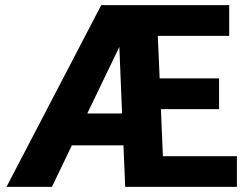

<svg xmlns="http://www.w3.org/2000/svg" viewBox="-20 -731 979 751"><path d="M906.7 -120.1V0H469.7L462.9 -162.6H261.2L183.1 0H5.4L376 -710.9H876.5V-590.8H597.2L604.5 -424.3H836.9V-304.2H609.4L617.2 -120.1ZM321.3 -287.1H457.5L446.8 -547.4Z"/></svg>

Font: Vazirmatn RD ExtraBold
Style: Regular
Weight: 800
Designer: Saber Rastikerdar
Foundry: Saber Rastikerdar
Version: Version 32.102